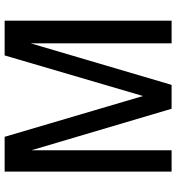

<svg xmlns="http://www.w3.org/2000/svg" viewBox="14 -774 760 828"><g transform="rotate(-90 394.0 -360.0)"><path d="M68 0V-720H218L420 -35H368L569 -720H719V0H621V-648H633L442 0H339L148 -645L160 -646V0Z"/></g></svg>

Font: Instrument Sans SemiCondensed Medium
Style: Regular
Weight: 500
Width: 4
Designer: Rodrigo Fuenzalida
Foundry: fragTYPE
Version: Version 1.000;gftools[0.9.28]